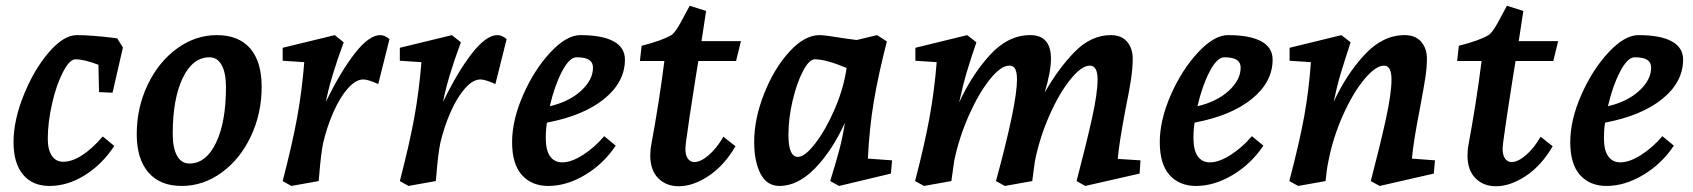

<svg xmlns="http://www.w3.org/2000/svg" viewBox="-20 -633 5882 667"><path d="M27 -139Q27 -215 62.5 -303Q98 -391 149.5 -451Q201 -511 247 -511Q299 -511 387 -500L407 -468L371 -311L324 -313L322 -408Q272 -427 242 -427Q222 -427 199 -383Q176 -339 161 -273.5Q146 -208 146 -151Q146 -113 160 -92Q174 -71 200 -71Q230 -71 265 -93.5Q300 -116 337 -159L377 -126Q335 -62 275 -24.5Q215 13 152 13Q93 13 60 -26.5Q27 -66 27 -139Z M455 -167Q455 -259 493 -338.5Q531 -418 595 -464.5Q659 -511 733 -511Q809 -511 849 -465Q889 -419 889 -331Q889 -239 851.5 -159.5Q814 -80 750 -33.5Q686 13 611 13Q536 13 495.5 -34Q455 -81 455 -167ZM765 -330Q765 -380 750 -407Q735 -434 708 -434Q649 -434 614.5 -361.5Q580 -289 580 -168Q580 -119 595 -92Q610 -65 638 -65Q696 -65 730.5 -137Q765 -209 765 -330Z M1037 -417 962 -422V-467L1143 -511L1174 -486Q1128 -362 1112 -279Q1163 -384 1212.5 -447.5Q1262 -511 1301 -511Q1317 -511 1333 -497L1294 -341Q1259 -357 1242 -357Q1216 -357 1188.5 -326Q1161 -295 1138.5 -244Q1116 -193 1103 -138Q1095 -101 1089 -25L1087 -4L992 13L962 -4Q996 -135 1012.5 -226Q1029 -317 1037 -417Z M1444 -417 1369 -422V-467L1550 -511L1581 -486Q1535 -362 1519 -279Q1570 -384 1619.5 -447.5Q1669 -511 1708 -511Q1724 -511 1740 -497L1701 -341Q1666 -357 1649 -357Q1623 -357 1595.5 -326Q1568 -295 1545.5 -244Q1523 -193 1510 -138Q1502 -101 1496 -25L1494 -4L1399 13L1369 -4Q1403 -135 1419.5 -226Q1436 -317 1444 -417Z M1759 -139Q1759 -216 1797.5 -303.5Q1836 -391 1892 -451Q1948 -511 1996 -511Q2072 -511 2111.5 -489.5Q2151 -468 2151 -426Q2151 -348 2079 -289.5Q2007 -231 1880 -207Q1876 -183 1876 -153Q1876 -111 1891 -90Q1906 -69 1933 -69Q1965 -69 2005.5 -95Q2046 -121 2079 -160L2119 -127Q2076 -63 2012 -25Q1948 13 1885 13Q1827 13 1793 -25Q1759 -63 1759 -139ZM2040 -398Q2040 -416 2026.5 -425Q2013 -434 1983 -434Q1958 -434 1932 -384Q1906 -334 1890 -264Q1958 -280 1999 -318Q2040 -356 2040 -398Z M2338 14Q2294 14 2266.5 -14Q2239 -42 2239 -93Q2239 -114 2243 -133Q2270 -279 2288 -421H2203L2209 -474Q2280 -492 2312 -511Q2325 -519 2344.5 -554.5Q2364 -590 2376 -613L2433 -595L2417 -490H2554L2537 -421H2406L2397 -366Q2372 -208 2363 -139L2361 -117Q2361 -94 2369.5 -82Q2378 -70 2392 -70Q2414 -70 2442 -94Q2470 -118 2493 -158L2535 -125Q2496 -58 2442 -22Q2388 14 2338 14Z M2600 -140Q2600 -220 2634.5 -307.5Q2669 -395 2722 -453Q2775 -511 2827 -511Q2846 -511 2912 -500L2956 -494L3027 -511L3061 -489Q3032 -377 3016 -283Q3000 -189 2995 -82L3079 -76L3075 -30L2895 13L2864 -4Q2884 -68 2896 -113.5Q2908 -159 2915 -206Q2870 -108 2810.5 -47.5Q2751 13 2688 13Q2644 13 2622 -29.5Q2600 -72 2600 -140ZM2752 -88Q2776 -88 2812 -134.5Q2848 -181 2879.5 -253.5Q2911 -326 2921 -397Q2849 -427 2811 -427Q2791 -427 2769.5 -386Q2748 -345 2733.5 -283.5Q2719 -222 2719 -164Q2719 -88 2752 -88Z M3234 -417 3160 -422V-467L3340 -511L3372 -486Q3352 -428 3338.5 -382.5Q3325 -337 3312 -277Q3356 -373 3419 -442Q3482 -511 3559 -511Q3631 -511 3631 -429Q3631 -384 3609 -311Q3658 -397 3714.5 -454Q3771 -511 3839 -511Q3876 -511 3895.5 -488Q3915 -465 3915 -429Q3915 -397 3909 -357Q3903 -317 3891 -259Q3868 -139 3863 -81L3942 -76L3939 -30L3750 13L3720 -4Q3753 -130 3773 -219.5Q3793 -309 3793 -357Q3793 -405 3766 -405Q3737 -405 3698 -356.5Q3659 -308 3625 -230.5Q3591 -153 3575 -72Q3574 -65 3566 -4L3471 13L3440 -4Q3513 -272 3513 -357Q3513 -379 3507.5 -392Q3502 -405 3486 -405Q3457 -405 3418.5 -357Q3380 -309 3346 -232.5Q3312 -156 3295 -75L3285 -4L3190 13L3159 -4Q3192 -131 3209 -224Q3226 -317 3234 -417Z M4009 -139Q4009 -216 4047.5 -303.5Q4086 -391 4142 -451Q4198 -511 4246 -511Q4322 -511 4361.5 -489.5Q4401 -468 4401 -426Q4401 -348 4329 -289.5Q4257 -231 4130 -207Q4126 -183 4126 -153Q4126 -111 4141 -90Q4156 -69 4183 -69Q4215 -69 4255.5 -95Q4296 -121 4329 -160L4369 -127Q4326 -63 4262 -25Q4198 13 4135 13Q4077 13 4043 -25Q4009 -63 4009 -139ZM4290 -398Q4290 -416 4276.5 -425Q4263 -434 4233 -434Q4208 -434 4182 -384Q4156 -334 4140 -264Q4208 -280 4249 -318Q4290 -356 4290 -398Z M4534 -417 4460 -422V-467L4640 -511L4672 -486Q4650 -419 4637.5 -377.5Q4625 -336 4613 -279Q4658 -376 4721 -443.5Q4784 -511 4860 -511Q4897 -511 4917 -488Q4937 -465 4937 -429Q4937 -398 4931.5 -362.5Q4926 -327 4913 -258Q4890 -141 4885 -82L4965 -76L4961 -30L4773 13L4742 -4Q4774 -126 4794 -217Q4814 -308 4814 -357Q4814 -405 4788 -405Q4759 -405 4719.5 -357.5Q4680 -310 4645.5 -233Q4611 -156 4595 -74Q4591 -56 4589 -38.5Q4587 -21 4585 -4L4490 13L4459 -4Q4494 -137 4510.5 -227.5Q4527 -318 4534 -417Z M5177 14Q5133 14 5105.5 -14Q5078 -42 5078 -93Q5078 -114 5082 -133Q5109 -279 5127 -421H5042L5048 -474Q5119 -492 5151 -511Q5164 -519 5183.5 -554.5Q5203 -590 5215 -613L5272 -595L5256 -490H5393L5376 -421H5245L5236 -366Q5211 -208 5202 -139L5200 -117Q5200 -94 5208.5 -82Q5217 -70 5231 -70Q5253 -70 5281 -94Q5309 -118 5332 -158L5374 -125Q5335 -58 5281 -22Q5227 14 5177 14Z M5435 -139Q5435 -216 5473.5 -303.5Q5512 -391 5568 -451Q5624 -511 5672 -511Q5748 -511 5787.5 -489.5Q5827 -468 5827 -426Q5827 -348 5755 -289.5Q5683 -231 5556 -207Q5552 -183 5552 -153Q5552 -111 5567 -90Q5582 -69 5609 -69Q5641 -69 5681.5 -95Q5722 -121 5755 -160L5795 -127Q5752 -63 5688 -25Q5624 13 5561 13Q5503 13 5469 -25Q5435 -63 5435 -139ZM5716 -398Q5716 -416 5702.5 -425Q5689 -434 5659 -434Q5634 -434 5608 -384Q5582 -334 5566 -264Q5634 -280 5675 -318Q5716 -356 5716 -398Z"/></svg>

Font: Andada Pro
Style: Bold Italic
Weight: 700
Italic angle: -7°
Designer: Carolina Giovagnoli
Foundry: Huerta Tipografica
Version: Version 3.005; ttfautohint (v1.8.4)